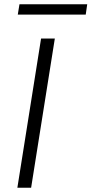

<svg xmlns="http://www.w3.org/2000/svg" viewBox="-20 -887 432 907"><path d="M62 0 174 -705H239L127 0ZM64 -818 72 -867H392L385 -818Z"/></svg>

Font: Nunito Sans 10pt Light
Style: Italic
Weight: 300
Italic angle: -9°
Designer: Vernon Adams
Foundry: Vernon Adams
Version: Version 3.101;gftools[0.9.27]